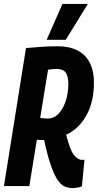

<svg xmlns="http://www.w3.org/2000/svg" viewBox="-30 -945 497 975"><path d="M-10 0 102 -701Q145 -705 183.5 -707.5Q222 -710 262 -710Q354 -710 400.5 -662Q447 -614 447 -525Q447 -427 408.5 -358.5Q370 -290 306 -261Q325 -184 345 -158.5Q365 -133 388 -133Q391 -133 393.5 -133.5Q396 -134 399 -134L386 1Q379 5 364 7.5Q349 10 341 10Q319 10 300 2.5Q281 -5 264 -29Q247 -53 229.5 -102Q212 -151 194 -234Q182 -234 173.5 -234.5Q165 -235 157 -235L119 0ZM215 -343Q243 -343 266 -366Q289 -389 303 -429.5Q317 -470 317 -521Q317 -556 304 -575.5Q291 -595 259 -595Q247 -595 237.5 -594Q228 -593 214 -591L174 -346Q183 -345 193 -344Q203 -343 215 -343ZM207 -743 287 -925H416L304 -743Z"/></svg>

Font: Georama Condensed
Style: Bold Italic
Weight: 700
Width: 3
Italic angle: -9°
Designer: Jean-Baptiste Levee
Foundry: Production Type
Version: Version 1.000